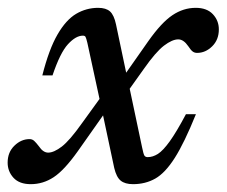

<svg xmlns="http://www.w3.org/2000/svg" viewBox="-52 -459 579 490"><path d="M448 -167.5Q418.5 -94.5 394 -56Q369.5 -17.5 344.2 -3.2Q319 11 287.5 11Q267 11 256 2Q245 -7 239.5 -30.5L211 -164.5L146.5 -73Q112 -24.5 85 -6.8Q58 11 26.5 11Q-2.5 11 -17.5 -5.2Q-32.5 -21.5 -32.5 -44Q-32.5 -70.5 -15.2 -87.2Q2 -104 23.5 -104Q30.5 -104 35.5 -99.2Q40.5 -94.5 47 -86Q58 -69.5 71 -69.5Q85.5 -69.5 105.8 -85Q126 -100.5 157.5 -145L202 -206.5L171 -349.5Q168 -362 166.2 -365Q164.5 -368 159.5 -368Q141.5 -368 121.5 -346.2Q101.5 -324.5 82 -266.5H56Q73 -333.5 94.8 -371Q116.5 -408.5 142.5 -423.8Q168.5 -439 198.5 -439Q218.5 -439 228.8 -429.8Q239 -420.5 244 -397L270 -273.5L326.5 -354Q360 -401.5 388 -420.2Q416 -439 447.5 -439Q476 -439 491.2 -422.8Q506.5 -406.5 506.5 -384Q506.5 -357.5 489.5 -340.8Q472.5 -324 451 -324Q444.5 -324 439.8 -327.5Q435 -331 428.5 -341Q416.5 -358.5 403 -358.5Q387.5 -358.5 366.5 -342.5Q345.5 -326.5 315 -283L279 -232.5L310.5 -83.5Q314 -66 316.5 -62Q319 -58 325 -58Q338 -58 351 -66.2Q364 -74.5 381 -98Q398 -121.5 422.5 -167.5Z"/></svg>

Font: Newsreader Text Medium
Style: Italic
Weight: 500
Italic angle: -17°
Designer: Hugues Gentile
Foundry: Production Type
Version: Version 1.001